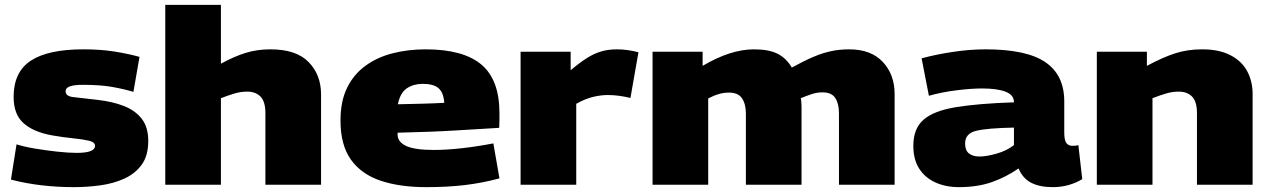

<svg xmlns="http://www.w3.org/2000/svg" viewBox="-20 -760 5225 790"><path d="M25 -21 48 -166Q80 -156 125 -148.5Q170 -141 216 -136Q262 -131 296 -131Q371 -131 371 -160Q371 -175 346 -181Q321 -187 280.5 -191Q240 -195 194 -203Q117 -217 76.5 -253.5Q36 -290 36 -361Q36 -464 107 -510.5Q178 -557 323 -557Q394 -557 450.5 -548Q507 -539 554 -526L529 -382Q489 -394 440.5 -402.5Q392 -411 321 -411Q287 -411 268.5 -405Q250 -399 250 -384Q250 -364 281.5 -360.5Q313 -357 382 -349Q443 -342 489.5 -324Q536 -306 563 -271.5Q590 -237 590 -180Q590 -120 563.5 -83Q537 -46 492.5 -25.5Q448 -5 393.5 2.5Q339 10 284 10Q217 10 152 2.5Q87 -5 25 -21Z M660 0V-740H889V-498Q944 -528 991 -542.5Q1038 -557 1093 -557Q1199 -557 1250 -504.5Q1301 -452 1301 -372V0H1072V-294Q1072 -342 1052 -362.5Q1032 -383 997 -383Q971 -383 945.5 -375.5Q920 -368 889 -356V0Z M1733 10Q1625 10 1546 -16.5Q1467 -43 1424 -103Q1381 -163 1381 -264Q1381 -344 1408.5 -399.5Q1436 -455 1484.5 -490Q1533 -525 1596.5 -541Q1660 -557 1731 -557Q1886 -557 1960.5 -494.5Q2035 -432 2035 -295Q2035 -284 2035 -266Q2035 -248 2034 -234Q1966 -230 1859.5 -223.5Q1753 -217 1616 -214Q1616 -211 1616 -206Q1616 -176 1651 -159.5Q1686 -143 1765 -143Q1816 -143 1879 -150Q1942 -157 2010 -170L2035 -26Q1964 -7 1892.5 1.5Q1821 10 1733 10ZM1617 -331Q1671 -332 1723.5 -333.5Q1776 -335 1808 -337Q1805 -379 1784.5 -397Q1764 -415 1719 -415Q1682 -415 1654.5 -397Q1627 -379 1617 -331Z M2328 -547V-471Q2366 -503 2395.5 -521.5Q2425 -540 2454 -548.5Q2483 -557 2519 -557Q2560 -557 2607 -545L2574 -357Q2549 -363 2526 -366Q2503 -369 2481 -369Q2453 -369 2421 -361.5Q2389 -354 2351 -333V0H2122V-547Z M2665 0V-547H2871V-489Q2986 -557 3082 -557Q3144 -557 3180 -538.5Q3216 -520 3238 -482Q3287 -509 3325.5 -525.5Q3364 -542 3399.5 -549.5Q3435 -557 3474 -557Q3564 -557 3612.5 -505Q3661 -453 3661 -373V0H3432V-294Q3432 -333 3417 -356.5Q3402 -380 3364 -380Q3342 -380 3320.5 -373Q3299 -366 3275 -356Q3277 -346 3277.5 -335.5Q3278 -325 3278 -316V0H3049V-293Q3049 -332 3033 -355.5Q3017 -379 2980 -379Q2958 -379 2937.5 -373Q2917 -367 2894 -355V0Z M3738 -160Q3738 -231 3780 -267.5Q3822 -304 3913 -319Q4004 -334 4152 -339V-340Q4152 -369 4118 -382.5Q4084 -396 4020 -396Q3976 -396 3916 -388.5Q3856 -381 3802 -366L3772 -520Q3831 -536 3901 -546.5Q3971 -557 4035 -557Q4204 -557 4281.5 -504Q4359 -451 4359 -343V-215Q4359 -182 4368 -171Q4377 -160 4392 -160Q4398 -160 4404.5 -160.5Q4411 -161 4417 -163L4433 -23Q4409 -8 4378 1Q4347 10 4311 10Q4258 10 4223 -8Q4188 -26 4171 -67Q4119 -31 4060.5 -10.5Q4002 10 3925 10Q3872 10 3829.5 -9Q3787 -28 3762.5 -65.5Q3738 -103 3738 -160ZM3951 -170Q3951 -141 3967 -128.5Q3983 -116 4010 -116Q4039 -116 4081 -128Q4123 -140 4152 -163V-235Q4044 -233 3997.5 -222Q3951 -211 3951 -170Z M4493 0V-547H4699V-489Q4764 -524 4815 -540.5Q4866 -557 4926 -557Q4997 -557 5043.5 -532.5Q5090 -508 5112 -466.5Q5134 -425 5134 -373V0H4905V-294Q4905 -342 4885 -362.5Q4865 -383 4830 -383Q4804 -383 4778.5 -375.5Q4753 -368 4722 -356V0Z"/></svg>

Font: Georama Extended ExtraBold
Style: Regular
Weight: 800
Width: 7
Designer: Jean-Baptiste Levee
Foundry: Production Type
Version: Version 1.000